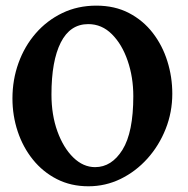

<svg xmlns="http://www.w3.org/2000/svg" viewBox="-20 -650 669 685"><path d="M295.4 14.6Q232.9 14.6 182.9 -11Q132.8 -36.6 97.4 -80.6Q62 -124.5 43.2 -180.9Q24.4 -237.3 24.4 -298.8Q24.4 -365.2 45.9 -425Q67.4 -484.9 107.4 -531Q147.5 -577.1 202.4 -603.5Q257.3 -629.9 323.7 -629.9Q389.6 -629.9 440.2 -603.5Q490.7 -577.1 525.1 -532.5Q559.6 -487.8 577.1 -431.6Q594.7 -375.5 594.7 -315.9Q594.7 -249.5 571 -189.9Q547.4 -130.4 505.9 -84.2Q464.4 -38.1 410.4 -11.7Q356.4 14.6 295.4 14.6ZM319.3 -53.7Q378.4 -53.7 417 -115.7Q455.6 -177.7 455.6 -307.1Q455.6 -374.5 435.5 -433.1Q415.5 -491.7 379.4 -527.8Q343.3 -564 294.9 -564Q230 -564 196.8 -498.3Q163.6 -432.6 163.6 -313Q163.6 -240.2 184.8 -181.4Q206.1 -122.6 241.5 -88.1Q276.9 -53.7 319.3 -53.7Z"/></svg>

Font: Gentium Book Plus
Style: Bold
Weight: 700
Designer: Victor Gaultney, Annie Olsen, Iska Routamaa, Becca Hirsbrunner
Foundry: SIL International
Version: Version 6.101